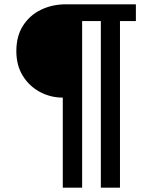

<svg xmlns="http://www.w3.org/2000/svg" viewBox="-20 -707 685 893"><path d="M272 166V-253Q215 -253 165.5 -279.5Q116 -306 86 -354.5Q56 -403 56 -469Q56 -539 87 -587.5Q118 -636 170.5 -661.5Q223 -687 287 -687H612V-609H538V166H449V-609H362V166Z"/></svg>

Font: Archivo SemiBold SemiExpanded
Style: Regular
Weight: 600
Width: 6
Version: Version 2.001